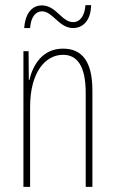

<svg xmlns="http://www.w3.org/2000/svg" viewBox="-20 -726 448 746"><path d="M74 -617H97C100 -662 120 -682 143 -682C185 -682 209 -617 264 -617C301 -617 333 -645 334 -706H312C309 -664 291 -640 264 -640C220 -640 198 -705 143 -705C108 -705 79 -680 74 -617ZM225 -537C145 -537 108 -474 94 -415H92L91 -527H71V0H97V-311C97 -445 156 -513 225 -513C279 -513 313 -471 313 -365V0H339V-375C339 -488 298 -537 225 -537Z"/></svg>

Font: Noto Sans Arabic UI XCn Th
Style: Regular
Weight: 100
Width: 2
Designer: Monotype Design Team, Nadine Chahine and Nizar Qandah
Foundry: Monotype Imaging Inc.
Version: Version 2.010